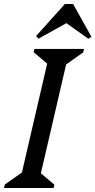

<svg xmlns="http://www.w3.org/2000/svg" viewBox="-45 -933 474 953"><path d="M-25 0 -21 -17 95 -99 55 -39 197 -651 221 -590 122 -674 126 -690H372L368 -673L252 -591L292 -651L150 -39L126 -100L225 -16L221 0ZM146 -741 134 -754 277 -913H318L409 -750L393 -741L276 -824H295Z"/></svg>

Font: Platypi Light Light
Style: Italic
Weight: 300
Italic angle: -13°
Version: Version 1.200